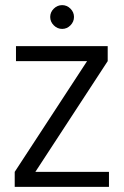

<svg xmlns="http://www.w3.org/2000/svg" viewBox="-20 -725 481 745"><path d="M397.9 -545.9V-487.8L117.2 -58.1H402.8V0H37.1V-58.1L317.9 -487.8H42V-545.9ZM253.4 -626.7Q239.7 -612.8 221.2 -612.8Q202.6 -612.8 188.7 -626.7Q174.8 -640.6 174.8 -659.2Q174.8 -677.7 188.7 -691.4Q202.6 -705.1 221.2 -705.1Q239.7 -705.1 253.4 -691.4Q267.1 -677.7 267.1 -659.2Q267.1 -640.6 253.4 -626.7Z"/></svg>

Font: SVN-Poppins Light
Style: Regular
Weight: 300
Designer: Ninad Kale (Devanagari), Jonny Pinhorn (Latin)
Foundry: Indian Type Foundry
Version: Version 3.002 2017